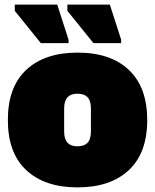

<svg xmlns="http://www.w3.org/2000/svg" viewBox="-20 -798 672 832"><path d="M14 -278Q14 -421 94 -495.5Q174 -570 316 -570Q460 -570 539 -494.5Q618 -419 618 -278Q618 -135 538 -60.5Q458 14 316 14Q174 14 94 -60.5Q14 -135 14 -278ZM374 -228V-328Q374 -361 359.5 -376.5Q345 -392 316 -392Q287 -392 272.5 -376.5Q258 -361 258 -328V-228Q258 -195 272.5 -179.5Q287 -164 316 -164Q345 -164 359.5 -179.5Q374 -195 374 -228ZM157 -611 44 -751V-778H228L277 -626V-611ZM385 -611 272 -751V-778H456L505 -626V-611Z"/></svg>

Font: Alfa Slab One
Style: Regular
Weight: 400
Designer: JM Sole
Foundry: JM Sole
Version: Version 2.000